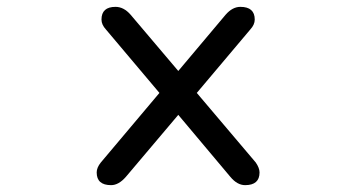

<svg xmlns="http://www.w3.org/2000/svg" viewBox="-20 -519 1040 560"><path d="M304 21Q262 21 262 -16Q262 -30 274 -45L445 -248L289 -433Q276 -447 276 -462Q276 -499 317 -499Q341 -499 361 -476L500 -312L638 -476Q658 -499 681 -499Q723 -499 723 -462Q723 -447 710 -433L554 -248L726 -45Q737 -29 737 -16Q737 21 695 21Q672 21 652 -3L500 -184L347 -3Q326 21 304 21Z"/></svg>

Font: 寒蝉全圆体
Style: Regular
Weight: 400
Designer: Warren2060
      Designed by Motoya company      

      [Varela Round]
      Joe Prince(Latin component); Avraham Cornf
Foundry: ChillType
Version: Version 3.200